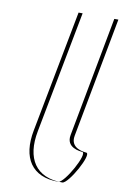

<svg xmlns="http://www.w3.org/2000/svg" viewBox="-92 -878 597 931"><g transform="rotate(10 207.0 -412.5)"><path d="M282.6 0C152.6 0 95.9 -86 122.9 -225L237.5 -825H413.5L302.7 -234C290.1 -169.4 361.3 -163.9 371.9 -163C401.8 -160.5 313.2 0 282.6 0ZM262.6 0C293.2 0 381.8 -160.5 351.9 -163C341.3 -163.9 270.1 -169.4 282.7 -234L393.5 -825H217.5L102.9 -225C75.9 -86 132.6 0 262.6 0Z"/></g></svg>

Font: Hussar Plate
Style: Obl
Weight: 700
Foundry: Cannot Into Space Fonts
Version: Version 0.798247